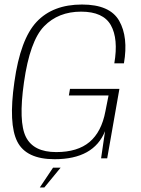

<svg xmlns="http://www.w3.org/2000/svg" viewBox="-20 -700 622 849"><path d="M221.5 4Q394.5 4 444.5 -120L427 0H454L508 -307H289.5L284.5 -278H460L446 -207.5Q429 -117 376 -72.2Q323 -27.5 228.5 -27.5Q128.5 -27.5 94.8 -94Q61 -160.5 86 -336Q112 -519 175 -583.8Q238 -648.5 338.5 -648.5Q436.5 -648.5 470.2 -588.5Q504 -528.5 485.5 -420H528Q548 -536 507 -608Q466 -680 342.5 -680Q214 -680 142 -603.5Q70 -527 43.5 -337Q17 -151.5 56.5 -73.8Q96 4 221.5 4ZM156 129H176L248 41.5H214.5Z"/></svg>

Font: Anybody UltraCondensed Thin ExtraLight
Style: Italic
Weight: 250
Italic angle: -10°
Version: Version 1.111